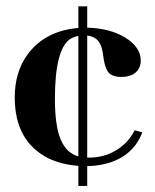

<svg xmlns="http://www.w3.org/2000/svg" viewBox="-20 -577 496 616"><path d="M27.3 -264.6Q27.3 -124 134.8 -69.3Q177.7 -48.8 231.4 -44.9V19.5H259.8V-43.9Q365.2 -46.9 415 -112.3Q428.7 -130.9 436.5 -152.3L412.1 -159.2Q384.8 -104.5 324.2 -81.1Q295.9 -71.3 267.6 -71.3H259.8V-462.9Q298.8 -459 307.6 -418Q309.6 -411.1 311.5 -395.5Q317.4 -350.6 334 -338.9Q347.7 -330.1 368.2 -330.1Q418 -330.1 429.7 -367.2Q431.6 -375 431.6 -382.8Q431.6 -425.8 380.9 -457Q332 -486.3 259.8 -488.3V-556.6H231.4V-487.3Q125 -478.5 68.4 -402.3Q27.3 -345.7 27.3 -264.6ZM156.2 -259.8Q156.2 -417 204.1 -451.2Q216.8 -459 231.4 -461.9V-75.2Q171.9 -91.8 160.2 -188.5Q156.2 -219.7 156.2 -259.8Z"/></svg>

Font: Abhaya Libre ExtraBold
Style: Regular
Weight: 800
Designer: Pushpananda Ekanayake, Sol Matas, Pathum Egodawatta
Foundry: Mooniak
Version: Version 1.050 ; ttfautohint (v1.6)